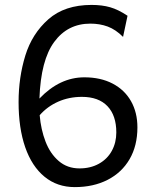

<svg xmlns="http://www.w3.org/2000/svg" viewBox="-20 -745 620 777"><path d="M345.7 -649.4Q253.9 -649.4 199.5 -575.4Q145 -501.5 139.6 -346.2Q221.7 -432.1 321.3 -432.1Q387.2 -432.1 435.8 -406.7Q484.4 -381.3 510.3 -335.4Q536.1 -289.6 536.1 -229.5Q536.1 -155.3 504.4 -100.8Q472.7 -46.4 415.3 -17.1Q357.9 12.2 282.7 12.2Q211.4 12.2 160.2 -29.8Q108.9 -71.8 82 -149.2Q55.2 -226.6 55.2 -332Q55.2 -431.6 82.5 -520.3Q109.9 -608.9 175.8 -667Q241.7 -725.1 350.6 -725.1Q393.1 -725.1 426 -715.6Q459 -706.1 496.1 -681.2L478 -595.7Q448.2 -625.5 416 -637.5Q383.8 -649.4 345.7 -649.4ZM301.8 -63.5Q346.2 -63.5 380.1 -82.3Q414.1 -101.1 432.4 -134.3Q450.7 -167.5 450.7 -209Q450.7 -277.8 414.8 -315.4Q378.9 -353 311.5 -353Q259.3 -353 215.3 -333.5Q171.4 -314 140.6 -278.8Q145.5 -220.7 164.3 -171.9Q183.1 -123 217.8 -93.3Q252.4 -63.5 301.8 -63.5Z"/></svg>

Font: Lesson One Light
Style: Regular
Weight: 300
Designer: But Ko, Victor Gaultney, Annie Olsen, Julie Remington, Don Collingsworth, Eric Hays, Becca Hirsbrunner
Version: Version 1.100